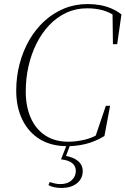

<svg xmlns="http://www.w3.org/2000/svg" viewBox="-20 -707 619 947"><path d="M312 14Q233 14 177 -20Q121 -54 90.5 -116Q60 -178 60 -260Q60 -329 77 -393Q94 -457 125 -510.5Q156 -564 199.5 -603.5Q243 -643 296.5 -665Q350 -687 412 -687Q444 -687 472.5 -682Q501 -677 527.5 -666Q554 -655 579 -636L558 -489H537L535 -645L555 -623Q523 -646 488 -656Q453 -666 409 -666Q354 -666 307 -644Q260 -622 223 -583Q186 -544 160 -492Q134 -440 120.5 -380Q107 -320 107 -256Q107 -181 132 -125Q157 -69 204 -38.5Q251 -8 317 -8Q355 -8 398 -18Q441 -28 481 -55L448 -26L502 -185H523L495 -36Q448 -8 403 3Q358 14 312 14ZM281 79 312 0H329L302 72L298 61Q340 67 364 86.5Q388 106 388 137Q388 174 359.5 197Q331 220 283 220Q264 220 247.5 216.5Q231 213 219 206L225 191Q238 195 251 198Q264 201 278 201Q313 201 333.5 182Q354 163 354 136Q354 113 336.5 98Q319 83 281 79Z"/></svg>

Font: Source Serif 4 48pt Light
Style: Italic
Weight: 300
Italic angle: -12°
Designer: Frank Grießhammer
Foundry: Adobe Systems Incorporated
Version: Version 4.004;hotconv 1.0.116;makeotfexe 2.5.65601